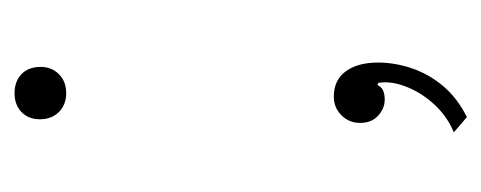

<svg xmlns="http://www.w3.org/2000/svg" viewBox="-219 -324 662 264"><g transform="rotate(-90 112.0 -192.0)"><path d="M111 -64Q134 -64 146 -47.5Q158 -31 158 -3Q158 20 150 43.5Q142 67 125.5 86.5Q109 106 83 119L62 101Q84 92 100.5 74Q117 56 125 35Q133 14 130 -3L127 -4Q125 1 120 3.5Q115 6 107 6Q95 6 85 -3Q75 -12 75 -28Q75 -43 85.5 -53.5Q96 -64 111 -64ZM116 -432Q100 -432 90 -442Q80 -452 80 -468Q80 -484 90 -493.5Q100 -503 116 -503Q132 -503 142 -493.5Q152 -484 152 -467Q152 -452 142 -442Q132 -432 116 -432Z"/></g></svg>

Font: Kantumruy Pro ExtraLight
Style: Regular
Weight: 250
Version: Version 1.002